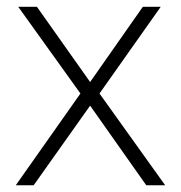

<svg xmlns="http://www.w3.org/2000/svg" viewBox="-20 -551 538 571"><path d="M219.2 -272.9 34.2 -530.8H89.8L248 -307.1L404.8 -530.8H458L275.9 -272.9L471.2 0H415L248 -236.8L80.1 0H26.9Z"/></svg>

Font: CAA NEO Sans Light
Style: Regular
Weight: 300
Version: Version 1.10